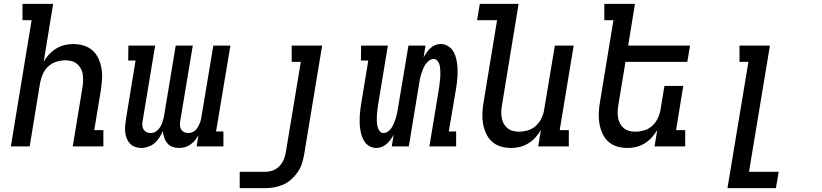

<svg xmlns="http://www.w3.org/2000/svg" viewBox="-20 -755 4240 990"><path d="M36 0 143 -651H96V-735H254L205 -435Q216 -456 232.5 -474Q249 -492 269.5 -504.5Q290 -517 312.5 -522.5Q335 -528 358 -528Q386 -528 412 -520Q438 -512 457.5 -494.5Q477 -477 488 -452.5Q499 -428 503.5 -401Q508 -374 506 -345.5Q504 -317 500 -289L466 -84H513V0H355L405 -303Q408 -320 408.5 -336.5Q409 -353 407 -369.5Q405 -386 397.5 -400Q390 -414 378.5 -424.5Q367 -435 351 -439.5Q335 -444 318 -444Q295 -444 271.5 -437Q248 -430 229.5 -413Q211 -396 201 -373.5Q191 -351 187 -329L133 0Z M708 8Q691 8 675.5 2Q660 -4 649.5 -15.5Q639 -27 633 -42.5Q627 -58 625.5 -75Q624 -92 625.5 -109Q627 -126 630 -144L679 -443H641L642 -520H780L715 -129Q713 -118 714 -107Q715 -96 720.5 -87Q726 -78 735.5 -73.5Q745 -69 757 -69Q767 -69 776.5 -73Q786 -77 793.5 -84.5Q801 -92 806.5 -101Q812 -110 815.5 -119.5Q819 -129 821.5 -139Q824 -149 826 -158L886 -520H974L909 -129Q907 -118 908 -107Q909 -96 914.5 -87Q920 -78 930 -73.5Q940 -69 951 -69Q960 -69 969.5 -72.5Q979 -76 987 -83Q995 -90 1000 -99Q1005 -108 1009 -117Q1013 -126 1015.5 -135.5Q1018 -145 1019 -154L1080 -520H1168L1094 -77H1132V0H994L1003 -57Q995 -43 985 -31Q975 -19 961.5 -9.5Q948 0 933 4Q918 8 903 8Q885 8 869 2Q853 -4 842.5 -16.5Q832 -29 826.5 -45.5Q821 -62 820 -79Q812 -62 802 -46Q792 -30 777.5 -17.5Q763 -5 744.5 1.5Q726 8 709 8Z M1347 215H1216V131H1347Q1367 131 1386.5 124Q1406 117 1420.5 102Q1435 87 1443 68Q1451 49 1454 29L1531 -436H1484V-520H1641L1548 43Q1544 66 1536.5 89Q1529 112 1515 132.5Q1501 153 1482 170Q1463 187 1440 197Q1417 207 1393.5 211Q1370 215 1347 215Z M1921 8Q1903 8 1887.5 0Q1872 -8 1862 -21.5Q1852 -35 1846.5 -51.5Q1841 -68 1838 -85.5Q1835 -103 1834.5 -121Q1834 -139 1835 -157.5Q1836 -176 1838.5 -194.5Q1841 -213 1844 -231L1879 -443H1841L1842 -520H1980L1930 -218Q1928 -208 1927 -197Q1926 -186 1924.5 -175.5Q1923 -165 1923 -154.5Q1923 -144 1923 -133.5Q1923 -123 1924.5 -113Q1926 -103 1929.5 -93.5Q1933 -84 1940 -76.5Q1947 -69 1957 -69Q1969 -69 1980.5 -77Q1992 -85 1999 -96Q2006 -107 2011 -119Q2016 -131 2020 -143Q2024 -155 2026.5 -167Q2029 -179 2031 -191L2086 -520H2174L2164 -459Q2171 -472 2179.5 -484Q2188 -496 2199 -506.5Q2210 -517 2224 -522.5Q2238 -528 2252 -528Q2270 -528 2285.5 -520Q2301 -512 2311.5 -498.5Q2322 -485 2327.5 -468.5Q2333 -452 2336 -434.5Q2339 -417 2339.5 -399Q2340 -381 2339 -362.5Q2338 -344 2335.5 -325.5Q2333 -307 2330 -289L2294 -77H2332V0H2194L2244 -302Q2245 -312 2246.5 -323Q2248 -334 2249 -344.5Q2250 -355 2250.5 -365.5Q2251 -376 2250.5 -386.5Q2250 -397 2249 -407Q2248 -417 2244.5 -426.5Q2241 -436 2233.5 -443.5Q2226 -451 2216 -451Q2204 -451 2193 -443Q2182 -435 2174.5 -424Q2167 -413 2162 -401Q2157 -389 2153 -377Q2149 -365 2146.5 -353Q2144 -341 2142 -329L2088 0H2000L2010 -61Q2003 -48 1994.5 -36Q1986 -24 1974.5 -13.5Q1963 -3 1949 2.5Q1935 8 1921 8Z M2615 8Q2587 8 2561 0Q2535 -8 2516 -25.5Q2497 -43 2486 -67.5Q2475 -92 2470.5 -119Q2466 -146 2467.5 -174.5Q2469 -203 2474 -231L2543 -651H2440L2454 -735H2654L2569 -217Q2566 -200 2565 -183.5Q2564 -167 2566.5 -150.5Q2569 -134 2576 -120Q2583 -106 2595 -95.5Q2607 -85 2622.5 -80.5Q2638 -76 2655 -76Q2678 -76 2702 -83Q2726 -90 2744 -107Q2762 -124 2772.5 -146.5Q2783 -169 2786 -191L2841 -520H2938L2866 -84H2913V0H2755L2769 -85Q2757 -64 2740.5 -46Q2724 -28 2703.5 -15.5Q2683 -3 2660.5 2.5Q2638 8 2615 8Z M3215 8Q3187 8 3161 0Q3135 -8 3116 -25.5Q3097 -43 3086 -67.5Q3075 -92 3070.5 -119Q3066 -146 3067.5 -174.5Q3069 -203 3074 -231L3143 -651H3096V-735H3254L3219 -520H3538L3524 -436H3205L3169 -217Q3166 -200 3165 -183.5Q3164 -167 3166.5 -150.5Q3169 -134 3176 -120Q3183 -106 3195 -95.5Q3207 -85 3222.5 -80.5Q3238 -76 3255 -76Q3278 -76 3302 -83Q3326 -90 3344 -107Q3362 -124 3372.5 -146.5Q3383 -169 3386 -191L3406 -312H3503L3466 -84H3513V0H3355L3369 -85Q3357 -64 3340.5 -46Q3324 -28 3303.5 -15.5Q3283 -3 3260.5 2.5Q3238 8 3215 8Z M3731 215 3839 -436H3793V-520H3950L3842 131H3995L3981 215Z"/></svg>

Font: Iosevka HT Medium Extended
Style: Italic
Weight: 500
Width: 7
Italic angle: -9°
Monospace: yes
Designer: Belleve Invis
Foundry: Belleve Invis
Version: Version 32.3.0; ttfautohint (v1.8.4)